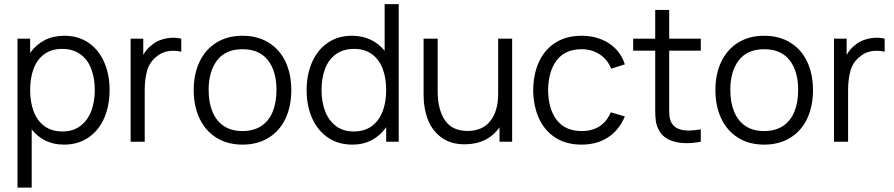

<svg xmlns="http://www.w3.org/2000/svg" viewBox="-20 -668 4212 905"><path d="M129.4 216.3H62.5V-485.8H122.1V-418.9Q149.4 -457.5 190.2 -478.5Q231 -499.5 283.7 -499.5Q349.1 -499.5 397.5 -466.3Q445.8 -433.1 471.2 -374.8Q496.6 -316.4 496.6 -243.7Q496.6 -169.9 471.2 -111.6Q445.8 -53.2 397 -19.8Q348.1 13.7 281.2 13.7Q232.9 13.7 194.6 -5.1Q156.2 -23.9 129.4 -58.1ZM274.9 -48.3Q323.2 -48.3 357.7 -73.5Q392.1 -98.6 409.4 -142.8Q426.8 -187 426.8 -243.7Q426.8 -299.8 409.9 -343.8Q393.1 -387.7 358.2 -412.6Q323.2 -437.5 273.4 -437.5Q223.6 -437.5 189.7 -413.3Q155.8 -389.2 138.9 -345.2Q122.1 -301.3 122.1 -243.7Q122.1 -186 138.9 -142.1Q155.8 -98.1 189.9 -73.2Q224.1 -48.3 274.9 -48.3Z M662.1 0H595.7V-485.8H655.3V-409.2Q670.9 -437 693.4 -454.1Q713.4 -472.2 741.5 -481.2Q769.5 -490.2 798.3 -490.2Q817.4 -490.2 834.5 -485.8V-424.3Q815.4 -428.7 797.4 -428.7Q750.5 -428.7 718.8 -401.9Q685.1 -376 673.6 -335.4Q662.1 -294.9 662.1 -242.7Z M1123 13.7Q1051.8 13.7 999.8 -19Q947.8 -51.8 920.4 -109.9Q893.1 -168 893.1 -243.7Q893.1 -319.3 920.9 -377.4Q948.7 -435.5 1000.7 -467.5Q1052.7 -499.5 1123 -499.5Q1194.3 -499.5 1246.6 -467Q1298.8 -434.6 1325.9 -376.7Q1353 -318.8 1353 -243.7Q1353 -167 1325.7 -108.9Q1298.3 -50.8 1246.1 -18.6Q1193.8 13.7 1123 13.7ZM1123 -50.3Q1175.8 -50.3 1211.7 -74.2Q1247.6 -98.1 1265.4 -141.6Q1283.2 -185.1 1283.2 -243.7Q1283.2 -333.5 1242.4 -384.8Q1201.7 -436 1123 -436Q1043.9 -436 1003.7 -384Q963.4 -332 963.4 -243.7Q963.4 -184.6 981.7 -140.9Q1000 -97.2 1035.4 -73.7Q1070.8 -50.3 1123 -50.3Z M1640.6 13.7Q1574.2 13.7 1525.4 -19.8Q1476.6 -53.2 1450.9 -111.6Q1425.3 -169.9 1425.3 -243.7Q1425.3 -316.4 1450.9 -374.8Q1476.6 -433.1 1524.9 -466.3Q1573.2 -499.5 1637.7 -499.5Q1687.5 -499.5 1726.3 -481.2Q1765.1 -462.9 1793 -428.7V-648.4H1859.4V0H1800.3V-68.4Q1772.9 -29.3 1732.7 -7.8Q1692.4 13.7 1640.6 13.7ZM1647.5 -48.3Q1697.8 -48.3 1731.9 -73.2Q1766.1 -98.1 1783.2 -142.1Q1800.3 -186 1800.3 -243.7Q1800.3 -301.3 1783.2 -345.2Q1766.1 -389.2 1732.2 -413.3Q1698.2 -437.5 1648.9 -437.5Q1598.1 -437.5 1563.5 -412.6Q1528.8 -387.7 1512.2 -343.8Q1495.6 -299.8 1495.6 -243.7Q1495.6 -187 1512.9 -142.8Q1530.3 -98.6 1564.2 -73.5Q1598.1 -48.3 1647.5 -48.3Z M2170.9 12.2Q2102.5 12.2 2058.8 -21.2Q2015.1 -54.7 1995.8 -106.9Q1976.6 -159.2 1976.6 -218.8V-485.8H2043V-238.3Q2043 -151.9 2077.1 -101.3Q2111.3 -50.8 2184.1 -50.8Q2253.4 -50.8 2290.8 -97.2Q2328.1 -143.6 2328.1 -226.6V-485.8H2394V0H2334.5V-67.9Q2307.6 -28.8 2265.6 -8.3Q2223.6 12.2 2170.9 12.2Z M2721.7 13.7Q2649.4 13.7 2598.4 -18.8Q2547.4 -51.3 2520.8 -109.4Q2494.1 -167.5 2493.2 -243.2Q2494.1 -319.8 2521 -377.7Q2547.9 -435.5 2599.1 -467.5Q2650.4 -499.5 2722.2 -499.5Q2771 -499.5 2812.3 -483.4Q2853.5 -467.3 2882.8 -437Q2912.1 -406.7 2925.3 -364.7L2860.8 -344.2Q2843.8 -387.7 2806.6 -411.9Q2769.5 -436 2721.7 -436Q2644 -436 2604.2 -384Q2564.5 -332 2563.5 -243.2Q2564.5 -153.3 2604.7 -101.8Q2645 -50.3 2721.7 -50.3Q2771.5 -50.3 2806.2 -72.8Q2840.8 -95.2 2858.9 -138.7L2925.3 -119.1Q2898.4 -54.7 2845.9 -20.5Q2793.5 13.7 2721.7 13.7Z M3216.3 6.8Q3169.4 6.8 3135 -8.8Q3100.6 -24.4 3084 -58.1Q3074.2 -77.1 3071.3 -97.4Q3068.4 -117.7 3068.4 -147.9V-429.2H2964.4V-485.8H3068.4V-621.1H3134.3V-485.8H3283.2V-429.2H3134.3V-151.9Q3134.3 -129.9 3136.2 -116Q3138.2 -102.1 3144 -91.3Q3155.3 -70.8 3175.3 -61.8Q3195.3 -52.7 3226.1 -52.7Q3252 -52.7 3283.2 -58.1V0Q3247.6 6.8 3216.3 6.8Z M3582 13.7Q3510.7 13.7 3458.7 -19Q3406.7 -51.8 3379.4 -109.9Q3352.1 -168 3352.1 -243.7Q3352.1 -319.3 3379.9 -377.4Q3407.7 -435.5 3459.7 -467.5Q3511.7 -499.5 3582 -499.5Q3653.3 -499.5 3705.6 -467Q3757.8 -434.6 3784.9 -376.7Q3812 -318.8 3812 -243.7Q3812 -167 3784.7 -108.9Q3757.3 -50.8 3705.1 -18.6Q3652.8 13.7 3582 13.7ZM3582 -50.3Q3634.8 -50.3 3670.7 -74.2Q3706.5 -98.1 3724.4 -141.6Q3742.2 -185.1 3742.2 -243.7Q3742.2 -333.5 3701.4 -384.8Q3660.6 -436 3582 -436Q3502.9 -436 3462.6 -384Q3422.4 -332 3422.4 -243.7Q3422.4 -184.6 3440.7 -140.9Q3459 -97.2 3494.4 -73.7Q3529.8 -50.3 3582 -50.3Z M3977.5 0H3911.1V-485.8H3970.7V-409.2Q3986.3 -437 4008.8 -454.1Q4028.8 -472.2 4056.9 -481.2Q4085 -490.2 4113.8 -490.2Q4132.8 -490.2 4149.9 -485.8V-424.3Q4130.9 -428.7 4112.8 -428.7Q4065.9 -428.7 4034.2 -401.9Q4000.5 -376 3989 -335.4Q3977.5 -294.9 3977.5 -242.7Z"/></svg>

Font: Potro Sans Bangla
Style: Regular
Weight: 400
Designer: Jayed Ahsan Saad
Foundry: Codepotro
Version: Potro Sans Bangla;Version 0.996;CodepotroFonts;